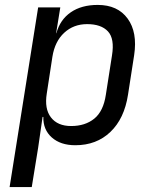

<svg xmlns="http://www.w3.org/2000/svg" viewBox="-20 -580 640 780"><path d="M19 180 135 -550H225L208 -445H209Q224 -500 267.5 -530Q311 -560 377 -560Q458 -560 498.5 -504.5Q539 -449 525 -356L500 -195Q485 -98 428.5 -44Q372 10 286 10Q226 10 190.5 -21.5Q155 -53 156 -105H153L135 20L109 180ZM269 -68Q326 -68 363 -98Q400 -128 410 -195L435 -355Q446 -423 418.5 -452.5Q391 -482 334 -482Q279 -482 241 -447Q203 -412 193 -350L170 -200Q160 -138 187 -103Q214 -68 269 -68Z"/></svg>

Font: JetBrains Mono NL
Style: Italic
Weight: 400
Italic angle: -9°
Monospace: yes
Designer: Philipp Nurullin, Konstantin Bulenkov
Foundry: JetBrains
Version: Version 2.305; ttfautohint (v1.8.4.7-5d5b)